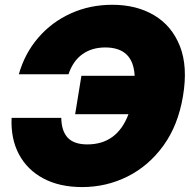

<svg xmlns="http://www.w3.org/2000/svg" viewBox="-20 -759 782 791"><path d="M318.4 11.7Q225.6 11.7 158.9 -23.7Q92.3 -59.1 58.1 -123.3Q23.9 -187.5 27.8 -273.4H232.4Q233.4 -218.8 259.3 -191.4Q285.2 -164.1 339.8 -164.1Q462.4 -164.1 509.3 -288.6H289.6L315.4 -446.8H534.7Q528.8 -563.5 413.6 -563.5Q358.9 -563.5 319.8 -535.9Q280.8 -508.3 262.2 -453.1H57.6Q82 -539.1 137.5 -603.5Q192.9 -668 271.5 -703.6Q350.1 -739.3 442.9 -739.3Q542.5 -739.3 615.2 -696Q688 -652.8 721.2 -568.8Q754.4 -484.9 733.9 -363.3Q713.9 -242.7 653.1 -158.9Q592.3 -75.2 505.1 -31.7Q418 11.7 318.4 11.7Z"/></svg>

Font: Inter Display Black
Style: Italic
Weight: 900
Italic angle: -9.39999°
Designer: Rasmus Andersson
Foundry: rsms
Version: Version 4.000;git-a52131595